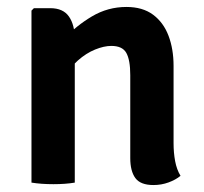

<svg xmlns="http://www.w3.org/2000/svg" viewBox="-20 -525 586 552"><path d="M124.5 -501.5Q161.5 -501.5 178.2 -477.5Q195 -453.5 195 -412V0Q168.5 4.5 133.5 4.5Q98.5 4.5 70.5 0V-494.5L77.5 -501.5ZM479 -113.5Q479 -86 483.5 -61.8Q488 -37.5 499 -19.5Q485 -8 464.5 -0.5Q444 7 421 7Q384 7 369.2 -13Q354.5 -33 354.5 -70.5V-309Q354.5 -352.5 343.2 -372.8Q332 -393 300 -393Q279 -393 253.2 -382.5Q227.5 -372 204 -351.2Q180.5 -330.5 164.5 -299.5V-413.5Q198.5 -450.5 244.2 -477.8Q290 -505 343.5 -505Q390 -505 420 -482.8Q450 -460.5 464.5 -422.2Q479 -384 479 -335.5Z"/></svg>

Font: Signika Negative Light SemiBold
Style: Regular
Weight: 600
Version: Version 2.001